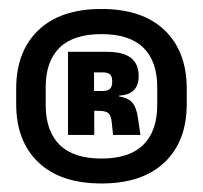

<svg xmlns="http://www.w3.org/2000/svg" viewBox="-20 -670 464 439"><path d="M212 -250.5Q118.5 -250.5 67.8 -298.8Q17 -347 17 -432.5V-467Q17 -552.5 67.8 -601Q118.5 -649.5 212 -649.5Q305.5 -649.5 356.2 -601Q407 -552.5 407 -467V-432.5Q407 -347 356.2 -298.8Q305.5 -250.5 212 -250.5ZM212 -307.5Q276 -307.5 307.8 -339Q339.5 -370.5 339.5 -430V-470.5Q339.5 -530 307.8 -561Q276 -592 212 -592Q148 -592 116.2 -561Q84.5 -530 84.5 -470.5V-430Q84.5 -370.5 116.2 -339Q148 -307.5 212 -307.5ZM238.5 -361.5 235.5 -390Q234 -405 228.5 -410.5Q223 -416 209.5 -416.5L176.5 -417V-462H215Q226.5 -462 231.5 -467Q236.5 -472 236.5 -481.5V-485Q236.5 -495 231.5 -499.8Q226.5 -504.5 215 -504.5H176.5V-551.5H224.5Q262 -551.5 279.5 -537.5Q297 -523.5 297 -497.5V-495Q297 -475 286 -463.8Q275 -452.5 252.5 -451.5V-443L244 -450.5Q271 -448 281.5 -436.5Q292 -425 295.5 -400L301 -361.5ZM135.5 -361.5V-551.5H195V-446L195.5 -427V-361.5Z"/></svg>

Font: Anek Bangla ExtraBold
Style: Regular
Weight: 800
Designer: Sulekha Rajkumar (Bangla), Yesha Goshar (Latin)
Foundry: Ek Type
Version: Version 1.003